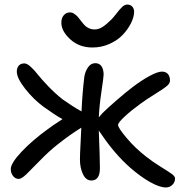

<svg xmlns="http://www.w3.org/2000/svg" viewBox="-20 -781 786 836"><path d="M382.8 -574.2Q324.7 -574.2 285.9 -609.9Q247.1 -645.5 247.1 -682.1Q247.1 -702.6 257.8 -714.8Q268.6 -727.1 285.2 -727.1Q294.4 -727.1 304.2 -720.2Q314 -713.4 319.3 -707Q324.7 -700.7 335 -687Q344.2 -675.3 350.3 -669.2Q356.4 -663.1 367.4 -658Q378.4 -652.8 392.1 -652.8Q410.2 -652.8 427.5 -664.3Q444.8 -675.8 465.8 -696.8Q473.6 -704.6 487.8 -723.1Q502 -741.7 512.7 -751.5Q523.4 -761.2 534.2 -761.2Q547.9 -761.2 555.9 -752.2Q564 -743.2 564 -729Q563.5 -706.1 550 -679.4Q536.6 -652.8 514.2 -629.2Q491.7 -605.5 456.8 -589.8Q421.9 -574.2 382.8 -574.2ZM62 -2Q46.9 -2 36.9 -14.6Q26.9 -27.3 26.9 -44.9Q26.9 -70.3 73.5 -119.9Q120.1 -169.4 187 -217.8Q203.1 -230.5 252 -262.2Q219.2 -280.3 169.9 -315.9Q125.5 -348.6 89.4 -394.8Q53.2 -440.9 53.2 -469.2Q53.2 -484.9 61.5 -494.9Q69.8 -504.9 85.9 -504.9Q97.7 -504.9 113.3 -490.7Q128.9 -476.6 145 -456.1Q161.1 -435.5 190.9 -404.5Q220.7 -373.5 252.9 -348.1Q296.9 -316.9 335 -295.9Q338.4 -374.5 347.2 -446.8Q350.6 -469.2 363 -487.5Q375.5 -505.9 395 -505.9Q413.1 -505.9 422.1 -492.2Q431.2 -478.5 431.2 -456.1Q431.2 -445.8 421.9 -383.8Q412.6 -321.8 410.2 -270Q413.1 -273.4 418.5 -279.5Q423.8 -285.6 425.8 -288.1Q446.3 -308.6 487.1 -344Q527.8 -379.4 560.1 -403.8Q596.2 -431.2 631.3 -450.2Q666.5 -469.2 685.1 -469.2Q702.1 -469.2 711.2 -458.7Q720.2 -448.2 720.2 -430.2Q720.2 -418 707 -406.7Q693.8 -395.5 656 -372.1Q618.2 -348.6 592.8 -330.1Q552.2 -300.8 523.2 -273.9Q494.1 -247.1 494.1 -236.8Q494.1 -224.6 531.2 -180.4Q568.4 -136.2 616.2 -99.1Q644.5 -76.7 678.5 -55.7Q712.4 -34.7 727.3 -24.2Q742.2 -13.7 742.2 -3.9Q742.2 12.2 730.7 23.7Q719.2 35.2 702.1 35.2Q675.3 35.2 633.8 12Q592.3 -11.2 545.9 -51.8Q478.5 -111.3 418.9 -200.2Q416 -203.1 410.2 -212.9Q415 -93.3 415 -48.8Q415 4.9 377.9 4.9Q354 4.9 341.1 -22.9Q328.1 -50.8 328.1 -85.9Q328.1 -108.4 330.8 -157.5Q333.5 -206.5 334 -225.1Q282.2 -192.9 231.9 -152.8Q194.3 -123.5 155.8 -83.7Q117.2 -43.9 95.5 -22.9Q73.7 -2 62 -2Z"/></svg>

Font: Shantell Sans Irregular
Style: Regular
Weight: 400
Designer: Stephen Nixon, Anya Danilova, Shantell Martin
Foundry: Arrow Type
Version: Version 1.006;[9816181b4]